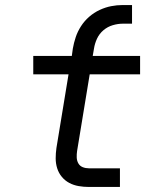

<svg xmlns="http://www.w3.org/2000/svg" viewBox="-20 -742 640 762"><path d="M333 0Q312 0 292 -3.5Q272 -7 255 -16Q238 -25 225.5 -40Q213 -55 207 -74Q201 -93 201 -113.5Q201 -134 204 -155L252 -447H112V-520H265L269 -549Q273 -572 280.5 -594.5Q288 -617 301.5 -638Q315 -659 334 -675.5Q353 -692 375.5 -702.5Q398 -713 421 -717.5Q444 -722 467 -722H504V-648H467Q448 -648 427.5 -642Q407 -636 390.5 -622Q374 -608 365 -588.5Q356 -569 353 -549L348 -520H536V-447H336L286 -143Q284 -130 284.5 -117Q285 -104 291 -93.5Q297 -83 308.5 -78.5Q320 -74 333 -74H456V0Z"/></svg>

Font: Iosevka SS04 Extended
Style: Italic
Weight: 400
Width: 7
Italic angle: -9°
Monospace: yes
Designer: Belleve Invis
Foundry: Belleve Invis
Version: Version 19.0.0; ttfautohint (v1.8.4)